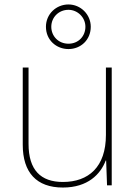

<svg xmlns="http://www.w3.org/2000/svg" viewBox="-20 -831 613 861"><path d="M287 -611C342 -611 387 -652 387 -711C387 -766 342 -811 287 -811C232 -811 186 -768 186 -711C186 -651 233 -611 287 -611ZM287 -635C242 -635 210 -669 210 -711C210 -753 243 -787 287 -787C328 -787 363 -753 363 -711C363 -669 332 -635 287 -635ZM481 -528H455V-226C455 -82 377 -15 262 -15C163 -15 108 -68 108 -186V-528H82V-182C82 -57 144 10 262 10C374 10 431 -50 454 -111H456L460 0H481Z"/></svg>

Font: Noto Sans Malayalam Thin
Style: Regular
Weight: 100
Designer: Jelle Bosma - Monotype Design Team
Foundry: Monotype Imaging Inc.
Version: Version 2.104